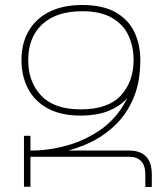

<svg xmlns="http://www.w3.org/2000/svg" viewBox="-20 -748 668 769"><path d="M303 -285Q224 -285 171 -314Q118 -343 92 -393.5Q66 -444 66 -507Q66 -575 95 -624.5Q124 -674 178.5 -701Q233 -728 309 -728Q392 -728 443.5 -698.5Q495 -669 518.5 -619Q542 -569 542 -507Q542 -460 527.5 -419.5Q513 -379 484 -349Q455 -319 410 -302Q365 -285 303 -285ZM562 1V-48Q562 -86 545 -103Q528 -120 498 -120H102V0H76V-204H102V-145H498Q541 -145 564.5 -121.5Q588 -98 588 -49V1ZM105 -126V-145Q176 -145 249 -165.5Q322 -186 383.5 -229Q445 -272 482.5 -341Q520 -410 520 -507H542Q542 -422 516 -358.5Q490 -295 445 -250.5Q400 -206 343.5 -178.5Q287 -151 225.5 -138.5Q164 -126 105 -126ZM303 -310Q413 -310 464 -365.5Q515 -421 515 -507Q515 -562 494.5 -606Q474 -650 428.5 -676.5Q383 -703 309 -703Q206 -703 149.5 -651Q93 -599 93 -507Q93 -420 145 -365Q197 -310 303 -310Z"/></svg>

Font: Noto Sans Armenian Thin
Style: Regular
Weight: 250
Version: Version 2.007